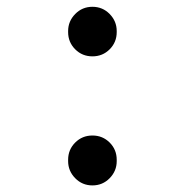

<svg xmlns="http://www.w3.org/2000/svg" viewBox="-20 -569 540 571"><path d="M182.6 -89.8V-93.8Q182.6 -124 203.6 -145Q224.6 -166 254.9 -166Q285.2 -166 306.2 -145Q327.1 -124 327.1 -93.8V-89.8Q327.1 -60.5 306.2 -39.1Q285.2 -17.6 254.9 -17.6Q224.6 -17.6 203.6 -39.1Q182.6 -60.5 182.6 -89.8ZM182.6 -473.6V-476.6Q182.6 -505.9 203.6 -527.3Q224.6 -548.8 254.9 -548.8Q285.2 -548.8 306.2 -527.3Q327.1 -505.9 327.1 -476.6V-473.6Q327.1 -443.4 306.2 -422.4Q285.2 -401.4 254.9 -401.4Q224.6 -401.4 203.6 -422.4Q182.6 -443.4 182.6 -473.6Z"/></svg>

Font: Rounded-X Mgen+ 1mn bold
Style: Bold
Weight: 700
Designer: [Source Han Sans]
Ryoko NISHIZUKA  (kana & ideographs); Paul D. Hunt (Latin, Greek & Cyrillic); Wenlong ZHANG  (bopomofo
Version: Version 1.059.20150602